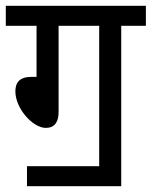

<svg xmlns="http://www.w3.org/2000/svg" viewBox="-20 -642 523 662"><path d="M73 -69V0H398V-553H483V-622H0V-553H106V-377H89C47 -377 33 -357 33 -327C33 -268 93 -201 138 -201C168 -201 182 -221 182 -255V-553H322V-69Z"/></svg>

Font: Noto Sans Condensed
Style: Regular
Weight: 400
Width: 3
Designer: Monotype Design Team
Foundry: Monotype Imaging Inc.
Version: Version 2.013